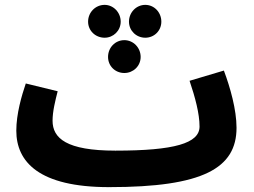

<svg xmlns="http://www.w3.org/2000/svg" viewBox="-20 -748 1043 789"><path d="M410 -593C446 -593 476 -622 476 -659C476 -697 446 -728 410 -728C372 -728 342 -697 342 -659C342 -622 372 -593 410 -593ZM577 -593C614 -593 643 -622 643 -659C643 -697 614 -728 577 -728C540 -728 510 -697 510 -659C510 -622 540 -593 577 -593ZM491 -448C528 -448 558 -477 558 -514C558 -552 528 -583 491 -583C453 -583 424 -552 424 -514C424 -477 453 -448 491 -448ZM952 -223C952 -297 926 -389 900 -458L759 -416C782 -348 800 -281 800 -228C800 -159 696 -129 455 -129L454 -126V-129C253 -129 196 -180 196 -252C196 -290 207 -334 217 -373L86 -405C69 -355 47 -280 47 -211C47 -83 140 21 428 21L429 20V21C815 21 952 -57 952 -223Z"/></svg>

Font: Noto Sans Arabic UI SemiCondensed Extra
Style: Regular
Weight: 800
Width: 4
Designer: Nadine Chahine - Monotype Design Team
Foundry: Monotype Imaging Inc.
Version: Version 1.900